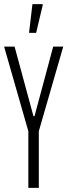

<svg xmlns="http://www.w3.org/2000/svg" viewBox="-25 -915 328 935"><path d="M113 0V-276L-5 -688H46L138 -349H143L234 -688H283L164 -276V0ZM117 -755V-760L133 -895H183V-890L151 -755Z"/></svg>

Font: Saira Ultra Condensed Light
Style: Regular
Weight: 300
Width: 1
Designer: Hector Gatti with collaboration of the Omnibus-Type team
Foundry: Omnibus-Type
Version: Version 1.001; ttfautohint (v1.8)